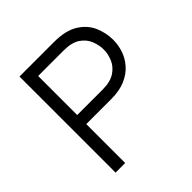

<svg xmlns="http://www.w3.org/2000/svg" viewBox="-185 -845 989 989"><g transform="rotate(-45 309.5 -350.0)"><path d="M102 0V-700H353.5Q438 -700 487 -669.2Q536 -638.5 556.8 -590.8Q577.5 -543 577.5 -491.5Q577.5 -455.5 565.5 -419Q553.5 -382.5 527 -351.8Q500.5 -321 457.8 -302.2Q415 -283.5 353.5 -283.5H172V0ZM172 -349.5H357.5Q413.5 -349.5 446.5 -371.2Q479.5 -393 493.5 -425.8Q507.5 -458.5 507.5 -491.5Q507.5 -523.5 494.5 -556.5Q481.5 -589.5 449 -611.8Q416.5 -634 357.5 -634H172Z"/></g></svg>

Font: Overpass Light
Style: Regular
Weight: 300
Designer: Delve Withrington, Dave Bailey, Thomas Jockin
Foundry: Delve Fonts LLC
Version: Version 4.000; ttfautohint (v1.8.3)